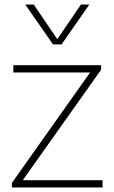

<svg xmlns="http://www.w3.org/2000/svg" viewBox="-20 -828 504 848"><path d="M32.5 0V-20L378 -508H39V-540H426.5V-520L80.5 -32H433V0ZM214 -632 91.5 -808H129L233 -655L337.5 -808H374.5L252 -632Z"/></svg>

Font: Encode Sans SmExp Th
Style: Regular
Weight: 100
Width: 6
Designer: Multiple Designers
Foundry: Impallari Type
Version: Version 3.002; ttfautohint (v1.8.3) -l 8 -r 50 -G 200 -x 14 